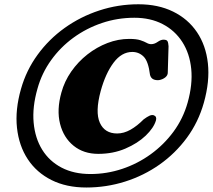

<svg xmlns="http://www.w3.org/2000/svg" viewBox="-20 -794 971 876"><path d="M374 61.5Q283 61.5 215 27.5Q147 -6.5 106.8 -67.5Q66.5 -128.5 57.5 -210.8Q48.5 -293 76 -389Q100 -473.5 151.5 -544.2Q203 -615 275 -666.5Q347 -718 433 -746.2Q519 -774.5 611.5 -774.5Q701.5 -774.5 769.5 -741.2Q837.5 -708 878.5 -647.5Q919.5 -587 928.5 -505Q937.5 -423 910 -325Q885 -236.5 832.5 -165.2Q780 -94 708 -43.2Q636 7.5 550.5 34.5Q465 61.5 374 61.5ZM392.5 0Q467 0 537.5 -23.5Q608 -47 668 -90.5Q728 -134 771.8 -193.5Q815.5 -253 836 -325.5Q859.5 -409 852.5 -479.5Q845.5 -550 811.8 -602.5Q778 -655 722.2 -684Q666.5 -713 593 -713Q516 -713 445 -689Q374 -665 314.8 -621.8Q255.5 -578.5 213 -519.2Q170.5 -460 151 -389.5Q127 -305.5 133.5 -234.5Q140 -163.5 172.5 -111Q205 -58.5 261 -29.2Q317 0 392.5 0ZM691.5 -244.5Q681.5 -210.5 644.8 -175.2Q608 -140 552 -116Q496 -92 428.5 -92Q361.5 -92 315.8 -129Q270 -166 254 -229.2Q238 -292.5 260 -371.5Q274 -423 305.2 -467.8Q336.5 -512.5 379 -545.8Q421.5 -579 470.5 -597.8Q519.5 -616.5 569.5 -616.5Q602.5 -616.5 620.5 -610.5Q638.5 -604.5 649 -598.5Q659.5 -592.5 670 -592.5Q684.5 -592.5 699.2 -602.8Q714 -613 725.5 -613Q740.5 -613 744.2 -606Q748 -599 749 -583L745.5 -464Q746 -450.5 734.2 -441Q722.5 -431.5 705.5 -428.5Q691 -427 679.8 -432.2Q668.5 -437.5 664.5 -452Q657 -514 635.5 -535.5Q614 -557 583.5 -557Q535 -557 498.2 -508Q461.5 -459 439.5 -379Q413.5 -283 435.5 -234Q457.5 -185 514.5 -185Q545 -185 575.5 -202.2Q606 -219.5 635.5 -249.5Q651 -261 662 -266Q673 -271 682 -268Q696.5 -262 691.5 -244.5Z"/></svg>

Font: Fraunces 9pt S050
Style: Bold Italic
Weight: 700
Italic angle: -16°
Version: Version 1.000; ttfautohint (v1.8.3)